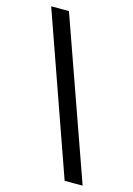

<svg xmlns="http://www.w3.org/2000/svg" viewBox="-111 -774 580 835"><g transform="rotate(15 178.5 -357.0)"><path d="M13 -716 266 2H347L93 -716Z"/></g></svg>

Font: Noto Sans Display SemiCondensed
Style: Regular
Weight: 400
Width: 4
Designer: Monotype Design team
Foundry: Monotype Imaging Inc.
Version: 1.000